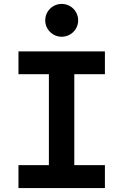

<svg xmlns="http://www.w3.org/2000/svg" viewBox="-20 -954 626 974"><path d="M73.7 0H512.2V-116.2H356.9V-577.6H512.2V-693.4H73.7V-577.6H228V-116.2H73.7ZM293 -767.6C338.9 -767.6 376.5 -804.7 376.5 -850.6C376.5 -897.5 338.9 -934.1 293 -934.1C247.1 -934.1 209.5 -897.5 209.5 -850.6C209.5 -804.7 247.1 -767.6 293 -767.6Z"/></svg>

Font: CaskaydiaCove Nerd Font
Style: Bold
Weight: 700
Designer: Aaron Bell
Foundry: Saja Typeworks
Version: Version 2111.1;Nerd Fonts 2.3.0